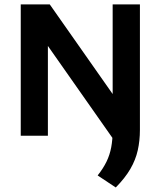

<svg xmlns="http://www.w3.org/2000/svg" viewBox="-20 -615 728 870"><path d="M74 0V-595H205.5L511.5 -159L495.5 18.5L176.5 -436H197V0ZM504.5 234.5 422.5 180Q447.5 148.5 462.5 117.8Q477.5 87 484 52.2Q490.5 17.5 490.5 -26V-595H614V-26.5Q614 22.5 604.2 66Q594.5 109.5 570.5 150.8Q546.5 192 504.5 234.5Z"/></svg>

Font: Encode Sans SC SemiBold
Style: Regular
Weight: 600
Version: Version 3.002